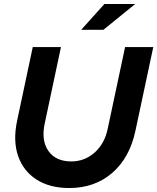

<svg xmlns="http://www.w3.org/2000/svg" viewBox="-20 -937 792 967"><path d="M329 10Q230 10 163.5 -33Q97 -76 71 -152Q45 -228 66 -328L145 -700H287L205 -314Q187 -229 224 -176.5Q261 -124 339 -124Q407 -124 457.5 -169.5Q508 -215 523 -291L610 -700H752L662 -278Q633 -142 545 -66Q457 10 329 10ZM389 -787 506 -917H661L501 -787Z"/></svg>

Font: Red Hat Display
Style: Bold Italic
Weight: 700
Italic angle: -12°
Designer: Pentagram, MCKL
Foundry: Pentagram, MCKL
Version: Version 1.023; ttfautohint (v1.8.3)